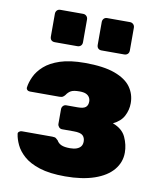

<svg xmlns="http://www.w3.org/2000/svg" viewBox="-85 -823 748 900"><g transform="rotate(10 289.0 -372.5)"><path d="M286 10Q212 10 164 -5.5Q116 -21 88.5 -45.5Q61 -70 48.5 -97Q36 -124 33 -146Q31 -153 37 -158Q43 -163 50 -163H195Q208 -163 213 -159Q218 -155 223 -150Q230 -137 244.5 -130.5Q259 -124 286 -124Q305 -124 318 -129Q331 -134 337.5 -143Q344 -152 344 -166Q344 -184 333 -194.5Q322 -205 290 -205H234Q225 -205 219 -212Q213 -219 213 -227V-297Q213 -306 219 -312.5Q225 -319 234 -319H289Q316 -319 326.5 -328Q337 -337 337 -355Q337 -366 331.5 -375Q326 -384 315 -389Q304 -394 284 -394Q256 -394 243.5 -387Q231 -380 222 -366Q218 -361 212.5 -357Q207 -353 195 -353H55Q47 -353 42 -358Q37 -363 38 -370Q41 -394 54 -422Q67 -450 94.5 -474.5Q122 -499 168.5 -514.5Q215 -530 286 -530Q375 -530 428.5 -510.5Q482 -491 506 -457.5Q530 -424 530 -381Q530 -349 515 -320Q500 -291 464 -274Q510 -257 526.5 -221Q543 -185 543 -148Q543 -102 513 -66Q483 -30 425 -10Q367 10 286 10ZM352 -601Q342 -601 336 -607Q330 -613 330 -624V-732Q330 -742 336 -748.5Q342 -755 352 -755H460Q470 -755 476.5 -748.5Q483 -742 483 -732V-624Q483 -613 476.5 -607Q470 -601 460 -601ZM130 -601Q119 -601 113 -607Q107 -613 107 -624V-732Q107 -742 113 -748.5Q119 -755 130 -755H237Q247 -755 253.5 -748.5Q260 -742 260 -732V-624Q260 -613 253.5 -607Q247 -601 237 -601Z"/></g></svg>

Font: Rubik Light ExtraBold
Style: Regular
Weight: 800
Version: Version 2.104